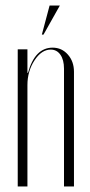

<svg xmlns="http://www.w3.org/2000/svg" viewBox="-20 -673 325 693"><path d="M137 -548H131L159 -653H196ZM81 -410Q106 -501 170 -501Q203 -501 225 -476Q247 -451 247 -414V0H211V-425Q211 -457 198 -475.5Q185 -494 163 -494Q130 -494 104.5 -455Q79 -416 79 -366V0H44V-495H79V-410Z"/></svg>

Font: Moniqa ExtLt Narrow Display
Style: Regular
Weight: 200
Width: 4
Designer: Rajesh Rajput
Foundry: Rajesh Rajput
Version: Version 1.000